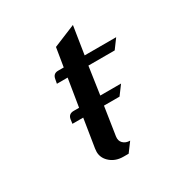

<svg xmlns="http://www.w3.org/2000/svg" viewBox="-108 -482 522 559"><g transform="rotate(-30 152.5 -203.0)"><path d="M68.8 -157.2 70.8 -171.9Q73.7 -188 90.8 -188H108.9L124 -280.8H87.9L90.8 -295.9Q93.8 -312 109.9 -312H128.9L139.2 -375L213.9 -405.8L199.2 -312H305.2L282.2 -280.8H193.8L180.2 -188H250L227.1 -157.2H174.8L160.2 -62Q158.2 -47.9 166.5 -39.6Q175.3 -30.8 189.9 -30.8L167 0H149.9Q121.1 0 103 -18.1Q88.9 -32.2 88.9 -51.3Q88.9 -54.2 89.8 -62L105 -157.2Z"/></g></svg>

Font: Hhenum
Style: Italic
Weight: 400
Designer: T. Christopher White
Version: Version 1.0